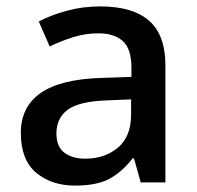

<svg xmlns="http://www.w3.org/2000/svg" viewBox="-20 -569 615 599"><path d="M293 -549Q394 -549 445 -504.5Q496 -460 496 -365V0H419L398 -75H394Q359 -31 320 -10.5Q281 10 214 10Q141 10 93 -30Q45 -70 45 -154Q45 -236 107 -279Q169 -322 297 -326L390 -329V-358Q390 -417 363 -441Q336 -465 287 -465Q246 -465 208 -453Q170 -441 135 -424L101 -502Q139 -522 188.5 -535.5Q238 -549 293 -549ZM317 -256Q226 -253 191 -226.5Q156 -200 156 -153Q156 -111 181 -92.5Q206 -74 246 -74Q307 -74 348 -108.5Q389 -143 389 -212V-259Z"/></svg>

Font: Noto Kufi Arabic Medium
Style: Regular
Weight: 500
Designer: Monotype Design Team, David Williams, Khaled Hosny
Foundry: Google LLC
Version: Version 2.109; ttfautohint (v1.8.4.7-5d5b)